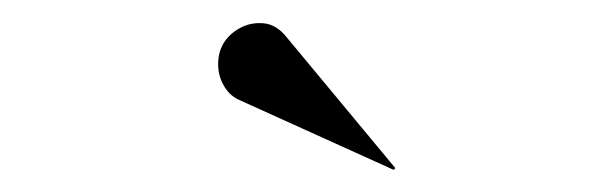

<svg xmlns="http://www.w3.org/2000/svg" viewBox="-20 -996 540 169"><path d="M326.5 -846.5 189.5 -908.5Q181.5 -912.5 176.8 -921Q172 -929.5 172 -939.5Q172 -949.5 176.5 -957.5Q181.5 -966 191 -971.2Q200.5 -976.5 212 -975.5Q223.5 -974.5 232.5 -963L328 -848Z"/></svg>

Font: Bodoni Moda 72pt
Style: Regular
Weight: 400
Designer: Owen Earl
Foundry: indestructible type
Version: Version 2.005